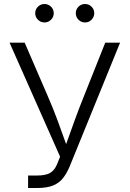

<svg xmlns="http://www.w3.org/2000/svg" viewBox="-20 -941 649 961"><path d="M120.6 0V-62.5H166.5Q207.5 -62.5 230.2 -75.2Q252.9 -87.9 266.1 -120.1L280.8 -156.7L27.8 -727.5H103.5L217.8 -462.9Q247.6 -394.5 268.8 -336.4Q290 -278.3 311 -219.7Q330.6 -274.9 352.1 -334.2Q373.5 -393.6 401.4 -462.9L506.8 -727.5H581.1L329.1 -108.9Q314.9 -74.7 296.1 -50.3Q277.3 -25.9 246.6 -12.9Q215.8 0 165.5 0ZM202.6 -828.6Q183.6 -828.6 169.9 -842.3Q156.2 -856 156.2 -875Q156.2 -894 169.9 -907.5Q183.6 -920.9 202.6 -920.9Q221.7 -920.9 235.4 -907.5Q249 -894 249 -875Q249 -856 235.4 -842.3Q221.7 -828.6 202.6 -828.6ZM405.8 -828.6Q386.2 -828.6 372.8 -842.3Q359.4 -856 359.4 -875Q359.4 -894 372.8 -907.5Q386.2 -920.9 405.8 -920.9Q424.8 -920.9 438.2 -907.5Q451.7 -894 451.7 -875Q451.7 -856 438.2 -842.3Q424.8 -828.6 405.8 -828.6Z"/></svg>

Font: Inter Light
Style: Regular
Weight: 300
Designer: Rasmus Andersson
Foundry: rsms
Version: Version 4.000;git-a52131595